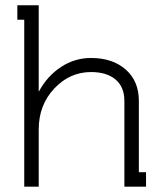

<svg xmlns="http://www.w3.org/2000/svg" viewBox="-20 -699 611 719"><path d="M526.9 0H445.8V-320.8Q445.8 -373.5 412.6 -401.4Q379.4 -429.2 320.8 -429.2Q241.2 -429.2 183.1 -367.4Q125 -305.7 125 -213.9V0H70.8V-625H44.9V-679.2H125V-356.9H126Q157.2 -414.6 208.5 -448.2Q259.8 -481.9 320.8 -481.9Q401.4 -481.9 450.7 -438.7Q500 -395.5 500 -320.8V-54.2H526.9Z"/></svg>

Font: Rawengulk
Style: Demibold
Weight: 600
Version: Version 0.92